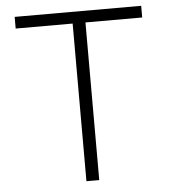

<svg xmlns="http://www.w3.org/2000/svg" viewBox="-53 -788 742 836"><g transform="rotate(-5 318.5 -370.0)"><path d="M291 0V-689H42V-740H595V-689H347V0Z"/></g></svg>

Font: Be Vietnam Pro ExtraLight
Style: Regular
Weight: 200
Designer: Lam Bao, Tony Le, Vietanh Nguyen
Foundry: Yellow Type Foundry
Version: Version 1.002; ttfautohint (v1.8.3)